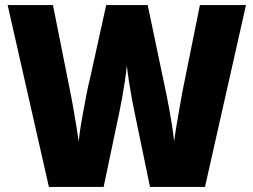

<svg xmlns="http://www.w3.org/2000/svg" viewBox="-20 -734 995 754"><path d="M946 -714 785 0H569L508 -295Q504 -313 498 -345.5Q492 -378 486.5 -414Q481 -450 478 -477Q476 -452 470.5 -416Q465 -380 459 -346.5Q453 -313 449 -295L387 0H172L10 -714H188L256 -373Q260 -353 266.5 -317.5Q273 -282 279 -244Q285 -206 289 -179Q293 -218 301.5 -266Q310 -314 318.5 -358Q327 -402 334 -428L397 -714H560L620 -428Q626 -401 635 -356Q644 -311 652 -263Q660 -215 664 -179Q667 -204 673 -240.5Q679 -277 685.5 -312.5Q692 -348 696 -372L765 -714Z"/></svg>

Font: Noto Sans Lao SemiCondensed Black
Style: Regular
Weight: 900
Width: 4
Designer: Monotype Design Team
Foundry: Monotype Imaging Inc.
Version: Version 2.003; ttfautohint (v1.8.4.7-5d5b)